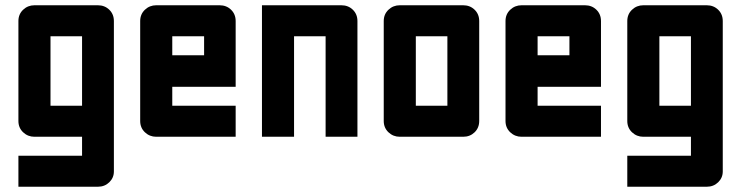

<svg xmlns="http://www.w3.org/2000/svg" viewBox="-20 -520 2818 730"><path d="M111 0Q86 0 68 -17Q50 -34 50 -60V-440Q50 -466 68 -483Q86 -500 111 -500H352Q378 -500 395.5 -483Q413 -466 413 -440V132Q413 156 395.5 173Q378 190 352 190H50V72H292V0ZM172 -118H292V-382H172Z M513 -440Q513 -466 531 -483Q549 -500 574 -500H815Q841 -500 858.5 -483Q876 -466 876 -440V-190H635V-118H876V0H574Q549 0 531 -17Q513 -34 513 -60ZM635 -310H756V-382H635Z M1278 -500Q1304 -500 1321.5 -483Q1339 -466 1339 -440V0H1218V-382H1098V0H976V-500Z M1500 0Q1475 0 1457 -17Q1439 -34 1439 -60V-440Q1439 -466 1457 -483Q1475 -500 1500 -500H1741Q1767 -500 1784.5 -483Q1802 -466 1802 -440V-60Q1802 -34 1784.5 -17Q1767 0 1741 0ZM1561 -118H1681V-382H1561Z M1902 -440Q1902 -466 1920 -483Q1938 -500 1963 -500H2204Q2230 -500 2247.5 -483Q2265 -466 2265 -440V-190H2024V-118H2265V0H1963Q1938 0 1920 -17Q1902 -34 1902 -60ZM2024 -310H2145V-382H2024Z M2426 0Q2401 0 2383 -17Q2365 -34 2365 -60V-440Q2365 -466 2383 -483Q2401 -500 2426 -500H2667Q2693 -500 2710.5 -483Q2728 -466 2728 -440V132Q2728 156 2710.5 173Q2693 190 2667 190H2365V72H2607V0ZM2487 -118H2607V-382H2487Z"/></svg>

Font: Tschichold
Style: Bold
Weight: 700
Designer: Peter Wiegel
Foundry: Peter Wiegel
Version: Version 1.000; ttfautohint (v1.3)